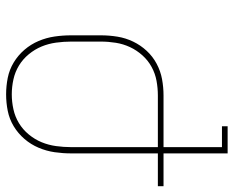

<svg xmlns="http://www.w3.org/2000/svg" viewBox="-90 -686 783 644"><g transform="rotate(90 302.0 -363.5)"><path d="M296 8Q268 8 240.5 2.5Q213 -3 189 -17.5Q165 -32 146.5 -53.5Q128 -75 117 -101Q106 -127 102 -154.5Q98 -182 98 -210V-310Q98 -338 102.5 -365.5Q107 -393 119 -418Q131 -443 150 -463.5Q169 -484 193.5 -497Q218 -510 245 -515Q272 -520 300 -520H473V-716H403V-735H494V-520H604V-501H494V-210Q494 -182 490 -154.5Q486 -127 475 -101Q464 -75 445.5 -53.5Q427 -32 403 -17.5Q379 -3 351.5 2.5Q324 8 296 8ZM296 -11Q321 -11 346 -16.5Q371 -22 392.5 -35Q414 -48 430.5 -68Q447 -88 456.5 -111Q466 -134 469.5 -159.5Q473 -185 473 -210V-501H300Q275 -501 250.5 -496.5Q226 -492 204 -480Q182 -468 165 -449Q148 -430 137.5 -407.5Q127 -385 123 -360Q119 -335 119 -310V-210Q119 -185 122.5 -159.5Q126 -134 135.5 -111Q145 -88 161.5 -68Q178 -48 199.5 -35Q221 -22 246 -16.5Q271 -11 296 -11Z"/></g></svg>

Font: Iosevka HT Thin Extended
Style: Regular
Weight: 100
Width: 7
Monospace: yes
Designer: Belleve Invis
Foundry: Belleve Invis
Version: Version 32.3.0; ttfautohint (v1.8.4)